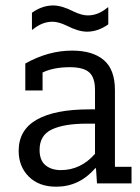

<svg xmlns="http://www.w3.org/2000/svg" viewBox="-20 -682 521 714"><path d="M74.1 -445.7Q159.3 -493.8 248.1 -493.8Q324.7 -493.8 366 -458.6Q407.4 -423.5 407.4 -346.9V-61.7H469.1V0H340.7L337 -55.6L334.6 -56.8Q275.3 12.3 188.9 12.3Q124.7 12.3 87 -25.3Q49.4 -63 49.4 -121Q49.4 -198.8 116.7 -237Q184 -275.3 312.3 -275.3H333.3V-348.1Q333.3 -393.8 311.7 -413Q290.1 -432.1 239.5 -432.1Q179 -432.1 138.3 -412.3V-345.7H74.1ZM303.7 -222.2Q218.5 -222.2 172.8 -200.6Q127.2 -179 127.2 -124.7Q127.2 -85.2 149.4 -67.3Q171.6 -49.4 206.2 -49.4Q280.2 -49.4 333.3 -109.9V-222.2ZM98.8 -571.6V-634.6Q137 -661.7 177.8 -661.7Q209.9 -661.7 253.1 -639.5Q284 -624.7 306.2 -624.7Q345.7 -624.7 380.2 -654.3H382.7V-591.4Q344.4 -564.2 303.7 -564.2Q271.6 -564.2 228.4 -586.4Q197.5 -601.2 175.3 -601.2Q135.8 -601.2 101.2 -571.6Z"/></svg>

Font: Slabo 27px
Style: Regular
Weight: 400
Version: Version 1.02 Build 003a